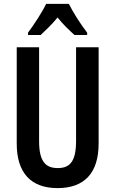

<svg xmlns="http://www.w3.org/2000/svg" viewBox="-20 -957 593 987"><path d="M334 -937H217C199 -898 156 -832 124 -789V-777H189C210 -797 246 -830 276 -867C304 -831 338 -800 363 -777H428V-789C392 -836 356 -893 334 -937ZM487 -219V-714H371V-232C371 -128 340 -93 277 -93C215 -93 181 -126 181 -231V-714H66V-219C66 -67 140 10 276 10C414 10 487 -68 487 -219Z"/></svg>

Font: Noto Sans Gujarati ExtraCondensed SemiBold
Style: Regular
Weight: 600
Width: 2
Designer: Jelle Bosma - Monotype Design Team, Universal Thirst
Foundry: Monotype Imaging Inc.
Version: Version 2.106